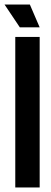

<svg xmlns="http://www.w3.org/2000/svg" viewBox="-36 -822 225 842"><path d="M31 0V-660H138V0ZM51 -702 -16 -802H95L138 -702Z"/></svg>

Font: Bricolage Grotesque 96pt Condensed Medium
Style: Regular
Weight: 500
Width: 3
Designer: Mathieu Triay
Foundry: Atelier Triay
Version: Version 1.001; ttfautohint (v1.8.4.7-5d5b);gftools[0.9.33.de